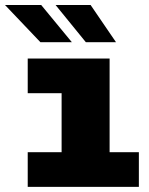

<svg xmlns="http://www.w3.org/2000/svg" viewBox="-62 -728 582 748"><path d="M46 0V-135H178V-365H46V-500H365V-135H479V0ZM272.5 -563.5 154.5 -708.5H291L390 -563.5ZM95.5 -563.5 -42.5 -708.5H98.5L218 -563.5Z"/></svg>

Font: Trispace Thin ExtraBold
Style: Regular
Weight: 800
Version: Version 1.210